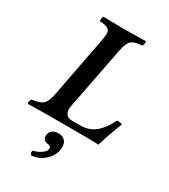

<svg xmlns="http://www.w3.org/2000/svg" viewBox="-215 -750 971 1100"><g transform="rotate(30 270.5 -199.5)"><path d="M268.1 -645H284.2L416 -647Q420.4 -642.1 418.5 -630.4Q416.5 -618.7 410.2 -615.2Q358.4 -610.8 340.6 -594.5Q322.8 -578.1 312 -525.9L231 -109.9Q225.1 -78.1 237.3 -59.6Q249.5 -41 274.9 -41H331.1Q363.8 -41 390.9 -51.3Q418 -61.5 438 -80.6Q458 -99.6 472.4 -120.6Q486.8 -141.6 500 -169.9Q522.9 -173.8 536.1 -164.1Q503.9 -87.9 478 2Q411.6 0 351.1 0H142.1Q89.8 0 9.8 2Q6.3 -3.4 8.8 -13.9Q11.2 -24.4 16.1 -29.8Q68.4 -35.6 88.4 -53.7Q108.4 -71.8 118.2 -122.1L194.8 -522Q201.2 -557.6 201.2 -571.8Q201.2 -593.3 185.5 -602.8Q169.9 -612.3 130.9 -615.2Q128.9 -622.1 130.9 -632.8Q132.8 -643.6 136.2 -647Q204.6 -645 268.1 -645ZM248 60.1Q272.5 60.1 288.8 74.2Q305.2 88.4 305.2 119.1Q305.2 168.9 265.4 207.3Q225.6 245.6 175.8 248Q160.2 239.3 168.9 220.2Q184.1 216.8 200.2 209.7Q216.3 202.6 231.2 189.2Q246.1 175.8 246.1 161.1Q246.1 152.3 237.5 148.2Q229 144 218.5 142.8Q208 141.6 199.5 133.3Q190.9 125 190.9 108.9Q190.9 86.4 206.3 73.2Q221.7 60.1 248 60.1Z"/></g></svg>

Font: Common Serif SemiBold
Style: Italic
Weight: 600
Italic angle: -12°
Designer: Philipp H. Poll, Khaled Hosny
Foundry: Stefan Peev, Context Ltd.
Version: Version 1.026